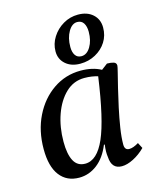

<svg xmlns="http://www.w3.org/2000/svg" viewBox="-110 -792 731 883"><g transform="rotate(-15 256.0 -351.0)"><path d="M158 12Q99 12 66 -31Q33 -74 33 -157Q33 -244 67 -313Q101 -382 159.5 -422Q218 -462 290 -462Q347 -462 387 -440L416 -462Q435 -462 447.5 -458Q460 -454 460 -441Q460 -436 453 -408.5Q446 -381 436 -340Q426 -299 416 -252.5Q406 -206 399 -161.5Q392 -117 392 -83Q392 -56 414 -56Q433 -56 459 -72L473 -45Q447 -19 416.5 -3.5Q386 12 361 12Q312 12 309 -46Q305 -70 310 -105H306Q283 -48 244 -18Q205 12 158 12ZM130 -166Q130 -107 147 -75Q164 -43 201 -43Q258 -43 296 -130Q334 -217 362 -416Q349 -420 333 -422.5Q317 -425 298 -425Q247 -425 209.5 -389.5Q172 -354 151 -295Q130 -236 130 -166ZM298 -493Q255 -493 228.5 -516.5Q202 -540 202 -577Q202 -613 222 -644.5Q242 -676 274.5 -695Q307 -714 345 -714Q389 -714 415.5 -690Q442 -666 442 -627Q442 -589 423 -559Q404 -529 371 -511Q338 -493 298 -493ZM312 -525Q338 -525 355.5 -554Q373 -583 373 -625Q373 -651 363 -666.5Q353 -682 333 -682Q308 -682 290.5 -652Q273 -622 273 -579Q273 -554 283 -539.5Q293 -525 312 -525Z"/></g></svg>

Font: Petrona Medium
Style: Italic
Weight: 500
Italic angle: -9°
Designer: Ringo R. Seeber
Foundry: Ringo R. Seeber
Version: Version 2.001; ttfautohint (v1.8.3)